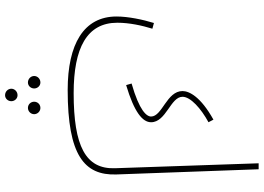

<svg xmlns="http://www.w3.org/2000/svg" viewBox="-158 -596 1016 739"><g transform="rotate(90 349.5 -226.0)"><path d="M326 21C577 21 655 -43 651 -166L631 -714H608L627 -161C631 -48 542 -2 338 -2C164 -2 67 -53 67 -170C67 -217 78 -266 90 -305L68 -311C55 -269 43 -212 43 -167C43 -41 149 21 326 21ZM307 -204C411 -235 450 -267 450 -300C450 -358 352 -375 352 -421C352 -452 397 -492 450 -521L440 -540C352 -491 330 -447 330 -421C330 -360 428 -343 428 -300C428 -283 406 -255 301 -225ZM395 126C381 126 371 137 371 150C371 163 381 174 395 174C408 174 419 163 419 150C419 137 408 126 395 126ZM297 126C283 126 272 137 272 150C272 163 283 174 297 174C310 174 320 163 320 150C320 137 310 126 297 126ZM346 214C332 214 321 225 321 238C321 251 332 262 346 262C359 262 369 251 369 238C369 225 359 214 346 214Z"/></g></svg>

Font: Noto Sans Arabic UI Cn Th
Style: Regular
Weight: 100
Width: 3
Designer: Monotype Design Team, Nadine Chahine and Nizar Qandah
Foundry: Monotype Imaging Inc.
Version: Version 2.010